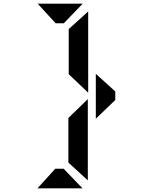

<svg xmlns="http://www.w3.org/2000/svg" viewBox="-20 -823 840 1056"><path d="M434 213H186L284 105H330ZM463 -278V169L356 71V-174ZM435 -803 331 -695H286L187 -803ZM465 -313 358 -415V-663L465 -760ZM614 -273 507 -170V-417L614 -320Z"/></svg>

Font: Digital Numbers
Style: Regular
Weight: 400
Version: Version 001.102